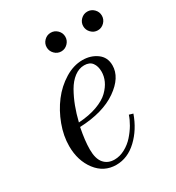

<svg xmlns="http://www.w3.org/2000/svg" viewBox="-160 -744 785 855"><g transform="rotate(-30 232.5 -316.0)"><path d="M383.3 -629.9Q397.5 -644 417 -644Q436.5 -644 450.7 -629.9Q464.8 -615.7 464.8 -596.2Q464.8 -576.7 450.7 -562.3Q436.5 -547.9 417 -547.9Q397.5 -547.9 383.3 -562.3Q369.1 -576.7 369.1 -596.2Q369.1 -615.7 383.3 -629.9ZM195.3 -629.9Q209.5 -644 229 -644Q248.5 -644 262.7 -629.9Q276.9 -615.7 276.9 -596.2Q276.9 -576.7 262.7 -562.3Q248.5 -547.9 229 -547.9Q209.5 -547.9 195.3 -562.3Q181.2 -576.7 181.2 -596.2Q181.2 -615.7 195.3 -629.9ZM348.1 -153.8 368.2 -147.9Q343.8 -78.6 295.7 -33.2Q247.6 12.2 189 12.2Q126 12.2 86.9 -39.1Q47.9 -90.3 47.9 -165Q47.9 -217.3 68.1 -271.7Q88.4 -326.2 121.3 -369.4Q154.3 -412.6 199.2 -440.2Q244.1 -467.8 290 -467.8Q332.5 -467.8 363.8 -445.1Q395 -422.4 395 -380.9Q395 -318.8 324 -269.3Q252.9 -219.7 132.8 -214.8Q120.1 -151.4 120.1 -106Q120.1 -58.1 139.9 -35.2Q159.7 -12.2 193.8 -12.2Q221.2 -12.2 247.8 -26.6Q274.4 -41 293.9 -63Q313.5 -85 327.4 -108.6Q341.3 -132.3 348.1 -153.8ZM285.2 -443.8Q258.3 -443.8 234.1 -425.5Q210 -407.2 192.1 -376Q174.3 -344.7 161.1 -309.8Q147.9 -274.9 138.2 -234.9Q192.9 -238.3 233.6 -253.2Q274.4 -268.1 296.4 -289.8Q318.4 -311.5 328.6 -334.2Q338.9 -356.9 338.9 -380.9Q338.9 -408.7 325.9 -426.3Q313 -443.8 285.2 -443.8Z"/></g></svg>

Font: Flanker Steampunk
Style: Italic
Weight: 400
Italic angle: -12°
Designer: Alexey Kryukov, Leonardo Di Lena
Foundry: Alexey Kryukov, Leonardo Di Lena
Version: 1.210